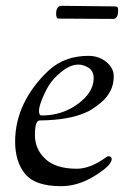

<svg xmlns="http://www.w3.org/2000/svg" viewBox="-20 -628 442 660"><path d="M369 -563 181 -564Q173 -564 173 -581Q173 -608 193 -608L373 -606Q381 -606 383.5 -603.5Q386 -601 386 -592Q386 -563 369 -563ZM284 -436Q320 -436 345.5 -415Q371 -394 371 -365.5Q371 -337 359 -314.5Q347 -292 329 -277Q297 -250 274 -241Q216 -215 117 -214Q100 -214 100 -164.5Q100 -115 136 -81.5Q172 -48 244 -48Q286 -48 334 -80Q349 -91 352 -91Q364 -91 364 -81Q364 -60 306.5 -24Q249 12 190 12Q101 12 66.5 -30Q32 -72 32 -141Q32 -210 62 -272Q92 -334 146.5 -385Q201 -436 284 -436ZM123 -231Q194 -231 248 -271Q302 -311 302 -359Q302 -384 284.5 -395Q267 -406 249 -406Q212 -406 167 -359Q147 -338 130.5 -301Q114 -264 114 -247.5Q114 -231 123 -231Z"/></svg>

Font: Sorts Mill Goudy
Style: Italic
Weight: 400
Italic angle: -7.40001°
Version: Version 003.101